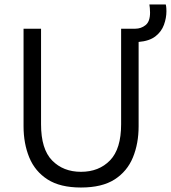

<svg xmlns="http://www.w3.org/2000/svg" viewBox="-20 -821 762 856"><path d="M341 15Q248 15 192 -21Q136 -57 110.5 -119Q85 -181 85 -258V-693H163V-267Q163 -156 212.5 -105.5Q262 -55 341 -55Q421 -55 470.5 -106Q520 -157 520 -267V-693H583Q609 -693 629 -709Q649 -725 649 -765Q649 -774 648 -785.5Q647 -797 646 -801H719Q721 -794 721.5 -785Q722 -776 722 -771Q722 -741 711 -710.5Q700 -680 673 -659Q646 -638 598 -634V-258Q598 -181 572.5 -119Q547 -57 491 -21Q435 15 341 15Z"/></svg>

Font: Ubuntu Sans
Style: Regular
Weight: 400
Designer: Dalton Maag Ltd
Foundry: Dalton Maag Ltd
Version: Version 1.006; ttfautohint (v1.8.4.7-5d5b)